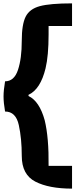

<svg xmlns="http://www.w3.org/2000/svg" viewBox="-20 -789 497 1138"><path d="M407 -635H268V-584Q268 -459 250 -384Q220 -260 149 -227V-220Q214 -189 245 -76Q270 27 268 194H407V329Q270 329 189.5 287.5Q109 246 109 135Q109 33 91.5 -47.5Q74 -128 10 -128Q1 -180 1 -217Q1 -254 10 -307Q64 -307 86.5 -374.5Q109 -442 109 -547Q109 -644 132 -690Q155 -736 216 -752.5Q277 -769 407 -769Z"/></svg>

Font: Lalezar
Style: Regular
Weight: 400
Designer: Borna Izadpanah
Foundry: Borna Izadpanah
Version: Version 1.003;November 28, 2018;FontCreator 11.5.0.2421 64-b